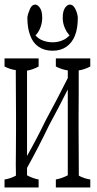

<svg xmlns="http://www.w3.org/2000/svg" viewBox="-27 -766 422 833"><path d="M364.7 -512.7Q364.7 -490.2 364.7 -477.5Q339.8 -464.4 314.5 -460.4V-457Q314.5 -446.3 314.5 -445.8Q314.5 -394.5 314.5 -352.5Q314.5 -304.2 314 -266.1Q314 -227.5 314 -199.2Q314.5 -150.9 314.5 -112.3Q314.9 -61 314.9 -19.5Q314.9 -8.3 314.9 -7.3V-3.9Q339.8 9.3 364.7 12.7Q364.7 34.7 364.7 47.4H215.3Q215.3 35.2 215.3 12.7Q240.2 8.3 267.1 -5.4Q267.1 -186.5 267.1 -377.9Q225.6 -295.4 186 -222.7Q139.2 -125.5 90.3 -37.6Q90.3 -16.6 90.3 -5.4Q116.2 8.3 140.6 12.7Q140.6 34.7 140.6 47.4H-7.3Q-7.3 35.2 -7.3 12.7Q17.1 9.3 42 -3.9V-7.3Q42 -8.3 42 -19.5Q41.5 -26.4 41.5 -51.8Q41.5 -80.6 42 -112.8Q42.5 -145 42.5 -199.2Q42.5 -227.5 42.5 -266.1Q42.5 -304.7 42 -352.8Q41.5 -400.9 41.5 -445.8Q41.5 -447.3 41.5 -458.5V-461.9Q17.1 -464.8 -7.3 -477.5Q-7.3 -490.2 -7.3 -512.7H140.6Q140.6 -490.2 140.6 -477.5Q116.2 -463.9 90.3 -459.5Q90.3 -269.5 90.3 -89.4Q131.8 -162.6 171.9 -245.1Q218.8 -331.1 267.1 -427.2Q267.1 -439 267.1 -460.4Q240.7 -464.4 215.3 -477.5Q215.3 -490.2 215.3 -512.7ZM104 -612.3Q91.8 -644 91.8 -687.5V-691.9Q95.2 -710.9 104 -729.5Q112.3 -746.1 126 -746.1Q136.2 -746.1 146.2 -731.9Q156.2 -717.8 156.2 -688.5Q156.2 -665.5 147 -643.1Q140.1 -627 129.9 -615.7L127 -612.3L130.4 -608.9Q139.2 -599.6 148.9 -594.7Q172.9 -582.5 201.2 -582.5Q229.5 -582.5 252.9 -595.2Q262.7 -600.6 271.5 -609.4L274.9 -612.8L271.5 -616.2Q261.7 -627.4 254.9 -643.1Q245.1 -665 245.1 -688.5Q245.1 -717.8 255.1 -731.9Q265.1 -746.1 275.9 -746.1Q289.6 -746.1 298.3 -730Q308.1 -711.9 310.5 -691.9V-687.5Q310.5 -597.2 260.7 -563Q236.3 -545.9 201.2 -545.9Q166 -545.9 140.9 -562.7Q115.7 -579.6 104 -612.3Z"/></svg>

Font: Scarab Serif
Style: Condensed-Light
Weight: 300
Designer: John Roberts
Foundry: Scarab
Version: 1.0